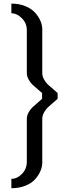

<svg xmlns="http://www.w3.org/2000/svg" viewBox="-20 -853 394 1038"><path d="M291.5 -350.1V-318.8Q285.2 -312.5 267.8 -298.1Q250.5 -283.7 239.3 -273.2Q228 -262.7 218.3 -245.4Q208.5 -228 208.5 -210.4V25.9Q208.5 48.8 198.2 72.5Q188 96.2 168.7 117.2Q149.4 138.2 116.2 151.4Q83 164.6 41.5 164.6V113.8Q72.8 113.8 98.9 86.9Q125 60.1 125 21V-210.4Q125 -228 134.8 -245.4Q144.5 -262.7 155.5 -272.9Q166.5 -283.2 183.8 -297.9Q201.2 -312.5 207.5 -318.8V-350.1Q201.7 -356 183.8 -370.6Q166 -385.3 155.3 -395.5Q144.5 -405.8 134.8 -423.1Q125 -440.4 125 -458.5V-689.5Q125 -728 98.1 -754.6Q71.3 -781.2 41.5 -781.2V-833.5Q83 -833.5 116.2 -820.1Q149.4 -806.6 168.7 -785.6Q188 -764.6 198.2 -741.2Q208.5 -717.8 208.5 -694.8V-458.5Q208.5 -440.4 218.3 -423.1Q228 -405.8 239.3 -395.5Q250.5 -385.3 267.8 -370.8Q285.2 -356.4 291.5 -350.1Z"/></svg>

Font: Gputeks
Style: Regular
Weight: 500
Version: Version 0.9